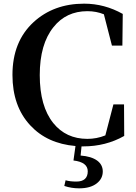

<svg xmlns="http://www.w3.org/2000/svg" viewBox="-20 -780 741 1048"><path d="M412 248C453 248 485 239 508 221C530 204 541 182 541 156C541 132 531 112 511 97C489 81 459 72 420 69L425 19H435C516 19 591 0 658 -38L657 -210H599L555 -41C523 -28 490 -22 457 -22C379 -22 317 -51 271 -108C222 -169 197 -256 197 -370C197 -483 222 -570 272 -632C318 -690 380 -719 457 -719C490 -719 520 -713 547 -702L591 -531H648L650 -704C584 -741 514 -760 439 -760C328 -760 236 -726 163 -659C86 -588 48 -492 48 -371C48 -258 80 -166 145 -96C207 -29 289 8 392 17L381 96C433 102 459 122 459 155C459 192 438 211 397 211C375 211 355 209 338 204L331 235C358 244 385 248 412 248Z"/></svg>

Font: AllPunType Bold
Style: Regular
Weight: 700
Version: 1.0